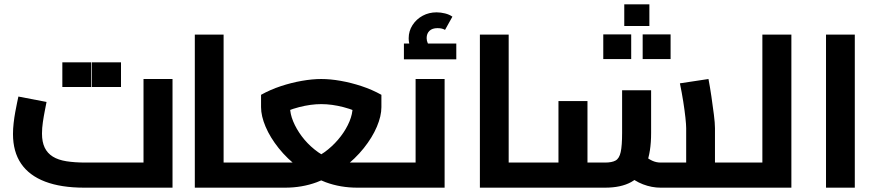

<svg xmlns="http://www.w3.org/2000/svg" viewBox="-20 -867 4059 887"><path d="M369 0Q262 0 188.5 -28Q115 -56 77.5 -111Q40 -166 40 -248Q40 -272 43 -298.5Q46 -325 50.5 -349.5Q55 -374 59 -393Q63 -412 65 -421L195 -396Q192 -380 187 -355Q182 -330 178 -302.5Q174 -275 174 -250Q174 -211 186.5 -185Q199 -159 224 -143.5Q249 -128 287 -122Q325 -116 376 -116H643V-502H777V0ZM268 -465V-579H402V-465ZM405 -465V-579H539V-465Z M1013 0V-116H1127V0ZM880 0V-707H1013V0ZM1127 0V-116Q1133 -116 1136.5 -112Q1140 -108 1142.5 -100Q1145 -92 1146 -81.5Q1147 -71 1147 -58Q1147 -45 1146 -34Q1145 -23 1142.5 -15.5Q1140 -8 1136.5 -4Q1133 0 1127 0Z M1127 0V-116H1339Q1382 -116 1422 -132.5Q1462 -149 1495.5 -176.5Q1529 -204 1554.5 -237.5Q1580 -271 1594.5 -306Q1609 -341 1609 -372V-436L1673 -330Q1621 -358 1567 -372Q1513 -386 1464 -386Q1416 -386 1361.5 -372Q1307 -358 1256 -330L1320 -436V-372Q1320 -341 1334.5 -306Q1349 -271 1374 -237.5Q1399 -204 1433 -176.5Q1467 -149 1507 -132.5Q1547 -116 1589 -116H1795V0H1631Q1553 0 1485 -25Q1417 -50 1362 -91.5Q1307 -133 1267.5 -182.5Q1228 -232 1207 -281.5Q1186 -331 1186 -372V-429Q1229 -453 1277.5 -469Q1326 -485 1374.5 -493.5Q1423 -502 1464 -502Q1506 -502 1554 -493.5Q1602 -485 1650.5 -469Q1699 -453 1742 -429V-372Q1742 -331 1721 -281.5Q1700 -232 1660.5 -182.5Q1621 -133 1566 -91.5Q1511 -50 1443 -25Q1375 0 1297 0ZM1127 0Q1121 0 1117.5 -4Q1114 -8 1111.5 -15.5Q1109 -23 1108 -34Q1107 -45 1107 -58Q1107 -76 1109 -88.5Q1111 -101 1115.5 -108.5Q1120 -116 1127 -116ZM1795 0V-116Q1801 -116 1805 -112Q1809 -108 1811 -100Q1813 -92 1814 -81.5Q1815 -71 1815 -58Q1815 -45 1814 -34Q1813 -23 1811 -15.5Q1809 -8 1805 -4Q1801 0 1795 0Z M1795 0V-116H1978L1900 -51V-502H2034V0ZM1795 0Q1789 0 1785.5 -4Q1782 -8 1779.5 -15.5Q1777 -23 1776 -34Q1775 -45 1775 -58Q1775 -76 1777 -88.5Q1779 -101 1783.5 -108.5Q1788 -116 1795 -116ZM1907 -601Q1888 -624 1878 -645Q1868 -666 1868 -690Q1868 -724 1886 -751.5Q1904 -779 1933 -794.5Q1962 -810 1997 -810Q2016 -810 2036 -805Q2056 -800 2070 -790L2036 -729Q2027 -734 2018.5 -735.5Q2010 -737 2001 -737Q1977 -737 1964 -724.5Q1951 -712 1951 -691Q1951 -679 1956 -668Q1961 -657 1971 -644ZM1846 -593V-666H2088V-593Z M2330 0V-116H2444V0ZM2197 0V-707H2330V0ZM2444 0V-116Q2450 -116 2453.5 -112Q2457 -108 2459.5 -100Q2462 -92 2463 -81.5Q2464 -71 2464 -58Q2464 -45 2463 -34Q2462 -23 2459.5 -15.5Q2457 -8 2453.5 -4Q2450 0 2444 0Z M3283 0V-116H3389V0ZM3032 0Q2991 0 2950.5 -15.5Q2910 -31 2876 -62L2958 -147Q2978 -131 2995.5 -123.5Q3013 -116 3032 -116H3219L3150 -53V-275Q3150 -291 3146.5 -323.5Q3143 -356 3136.5 -397.5Q3130 -439 3121 -482L3253 -502Q3260 -466 3266.5 -421.5Q3273 -377 3278 -337.5Q3283 -298 3283 -275V0ZM2444 0V-116H2590L2560 -85V-400H2694V0ZM2694 0V-116H2775Q2807 -116 2824 -125.5Q2841 -135 2847.5 -164.5Q2854 -194 2854 -253V-450H2988V-253Q2988 -164 2965.5 -108Q2943 -52 2896 -26Q2849 0 2775 0ZM2444 0Q2438 0 2434.5 -4Q2431 -8 2428.5 -15.5Q2426 -23 2425 -34Q2424 -45 2424 -58Q2424 -76 2426 -88.5Q2428 -101 2432.5 -108.5Q2437 -116 2444 -116ZM3389 0V-116Q3394 -116 3398 -112Q3402 -108 3404 -100Q3406 -92 3407.5 -81.5Q3409 -71 3409 -58Q3409 -45 3407.5 -34Q3406 -23 3404 -15.5Q3402 -8 3398 -4Q3394 0 3389 0ZM2864 -747V-847H2980V-747ZM2767 -594V-708H2896V-594ZM2949 -594V-708H3078V-594Z M3502 0V-707H3636V0ZM3389 0V-116H3502V0ZM3389 0Q3383 0 3379.5 -4Q3376 -8 3373.5 -15.5Q3371 -23 3370 -34Q3369 -45 3369 -58Q3369 -76 3371 -88.5Q3373 -101 3377.5 -108.5Q3382 -116 3389 -116Z M3796 0V-707H3929V0Z"/></svg>

Font: Cairo Play
Style: Bold
Weight: 700
Version: Version 3.119